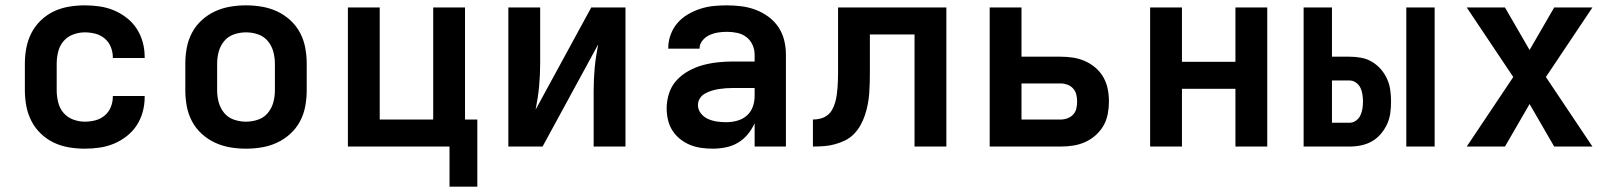

<svg xmlns="http://www.w3.org/2000/svg" viewBox="-20 -548 6040 718"><path d="M297 8Q267 8 237.5 3Q208 -2 181.5 -14.5Q155 -27 133 -48Q111 -69 97.5 -95.5Q84 -122 78.5 -151Q73 -180 73 -210V-310Q73 -340 78.5 -369Q84 -398 97.5 -424.5Q111 -451 133 -472Q155 -493 181.5 -505.5Q208 -518 237.5 -523Q267 -528 297 -528Q325 -528 352.5 -524Q380 -520 405.5 -509.5Q431 -499 453.5 -481.5Q476 -464 491 -441Q506 -418 513.5 -391Q521 -364 521 -336V-331H402V-333Q402 -353 394.5 -372Q387 -391 371.5 -404Q356 -417 336.5 -422Q317 -427 297 -427Q275 -427 253.5 -419Q232 -411 217.5 -394Q203 -377 197.5 -354.5Q192 -332 192 -310V-210Q192 -188 197.5 -165.5Q203 -143 217.5 -126Q232 -109 253.5 -101Q275 -93 297 -93Q317 -93 336.5 -98Q356 -103 371.5 -116Q387 -129 394.5 -148Q402 -167 402 -187V-189H521V-184Q521 -156 513.5 -129Q506 -102 491 -79Q476 -56 453.5 -38.5Q431 -21 405.5 -10.5Q380 0 352.5 4Q325 8 297 8Z M900 8Q870 8 840.5 3Q811 -2 784 -14.5Q757 -27 734.5 -47.5Q712 -68 698 -94.5Q684 -121 678.5 -150.5Q673 -180 673 -210V-310Q673 -340 678.5 -369.5Q684 -399 698 -425.5Q712 -452 734.5 -472.5Q757 -493 784 -505.5Q811 -518 840.5 -523Q870 -528 900 -528Q930 -528 959.5 -523Q989 -518 1016 -505.5Q1043 -493 1065.5 -472.5Q1088 -452 1102 -425.5Q1116 -399 1121.5 -369.5Q1127 -340 1127 -310V-210Q1127 -180 1121.5 -150.5Q1116 -121 1102 -94.5Q1088 -68 1065.5 -47.5Q1043 -27 1016 -14.5Q989 -2 959.5 3Q930 8 900 8ZM900 -93Q923 -93 945 -100.5Q967 -108 981.5 -125.5Q996 -143 1002 -165Q1008 -187 1008 -210V-310Q1008 -333 1002 -355Q996 -377 981.5 -394.5Q967 -412 945 -419.5Q923 -427 900 -427Q877 -427 855 -419.5Q833 -412 818.5 -394.5Q804 -377 798 -355Q792 -333 792 -310V-210Q792 -187 798 -165Q804 -143 818.5 -125.5Q833 -108 855 -100.5Q877 -93 900 -93Z M1661 150V0H1281V-520H1400V-101H1600V-520H1719V-101H1765V150Z M1881 0V-520H2000V-312Q2000 -290 1999 -268Q1998 -246 1996 -224.5Q1994 -203 1990.5 -181Q1987 -159 1983 -138L2191 -520H2319V0H2200V-208Q2200 -230 2201 -252Q2202 -274 2204 -295.5Q2206 -317 2209.5 -339Q2213 -361 2217 -382L2009 0Z M2646 8Q2624 8 2602.5 5Q2581 2 2561 -6Q2541 -14 2523.5 -28Q2506 -42 2494.5 -60Q2483 -78 2478 -99.5Q2473 -121 2473 -143Q2473 -171 2482 -199Q2491 -227 2510.5 -248Q2530 -269 2555.5 -283Q2581 -297 2608.5 -304.5Q2636 -312 2664.5 -315Q2693 -318 2722 -318H2802V-344Q2802 -363 2794 -380.5Q2786 -398 2771 -409.5Q2756 -421 2737 -425Q2718 -429 2699 -429Q2682 -429 2665.5 -426.5Q2649 -424 2633.5 -417Q2618 -410 2607 -396.5Q2596 -383 2596 -367V-366H2479V-369Q2479 -394 2488 -418.5Q2497 -443 2513.5 -462Q2530 -481 2552 -494Q2574 -507 2598.5 -515Q2623 -523 2648 -525.5Q2673 -528 2699 -528Q2726 -528 2753 -524.5Q2780 -521 2805.5 -511.5Q2831 -502 2853.5 -485.5Q2876 -469 2891 -446.5Q2906 -424 2912.5 -397.5Q2919 -371 2919 -344V0H2802V-87Q2792 -65 2776.5 -46Q2761 -27 2740 -14.5Q2719 -2 2694.5 3Q2670 8 2646 8ZM2695 -91Q2716 -91 2736.5 -96.5Q2757 -102 2772.5 -115.5Q2788 -129 2795 -148.5Q2802 -168 2802 -189V-219H2722Q2708 -219 2694.5 -218Q2681 -217 2668 -215Q2655 -213 2642 -209Q2629 -205 2617 -198.5Q2605 -192 2597.5 -180.5Q2590 -169 2590 -155Q2590 -138 2601 -124Q2612 -110 2628 -103Q2644 -96 2661 -93.5Q2678 -91 2695 -91Z M3020 0V-101Q3034 -101 3048 -104.5Q3062 -108 3073.5 -116.5Q3085 -125 3092 -138Q3099 -151 3103 -164.5Q3107 -178 3109 -192Q3111 -206 3112 -220Q3113 -234 3113.5 -248.5Q3114 -263 3114 -277V-520H3519V0H3400V-419H3233V-281Q3233 -260 3232.5 -239.5Q3232 -219 3230.5 -198.5Q3229 -178 3225 -157.5Q3221 -137 3214.5 -117.5Q3208 -98 3198 -80Q3188 -62 3173.5 -47Q3159 -32 3140.5 -23Q3122 -14 3102 -8.5Q3082 -3 3061.5 -1.5Q3041 0 3020 0Z M3681 0V-520H3800V-336H3946Q3970 -336 3993 -332.5Q4016 -329 4037.5 -319.5Q4059 -310 4077 -294.5Q4095 -279 4106.5 -258.5Q4118 -238 4122.5 -215Q4127 -192 4127 -168Q4127 -145 4122.5 -121.5Q4118 -98 4106.5 -78Q4095 -58 4077 -42Q4059 -26 4037.5 -16.5Q4016 -7 3993 -3.5Q3970 0 3946 0ZM3800 -101H3946Q3959 -101 3971.5 -105.5Q3984 -110 3993 -119.5Q4002 -129 4005 -142Q4008 -155 4008 -168Q4008 -181 4005 -194Q4002 -207 3993 -217Q3984 -227 3971.5 -231.5Q3959 -236 3946 -236H3800Z M4281 0V-520H4400V-317H4600V-520H4719V0H4600V-216H4400V0Z M5239 0V-520H5345V0ZM4855 0V-520H4961V-336H5027Q5049 -336 5070.5 -332Q5092 -328 5110.5 -317Q5129 -306 5143.5 -289.5Q5158 -273 5167 -253Q5176 -233 5179 -211.5Q5182 -190 5182 -168Q5182 -146 5179 -124.5Q5176 -103 5167 -83.5Q5158 -64 5143.5 -47Q5129 -30 5110.5 -19.5Q5092 -9 5070.5 -4.5Q5049 0 5027 0ZM5027 -89Q5040 -89 5051 -97Q5062 -105 5067.5 -117Q5073 -129 5075 -142Q5077 -155 5077 -168Q5077 -181 5075 -194.5Q5073 -208 5067.5 -219.5Q5062 -231 5051 -239Q5040 -247 5027 -247H4961V-89Z M5465 0 5639 -260 5465 -520H5608L5700 -361L5792 -520H5935L5761 -260L5935 0H5792L5700 -159L5608 0Z"/></svg>

Font: Iosevka Extended
Style: Bold
Weight: 700
Width: 7
Monospace: yes
Designer: Belleve Invis
Foundry: Belleve Invis
Version: Version 32.5.0; ttfautohint (v1.8.4)